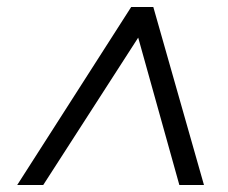

<svg xmlns="http://www.w3.org/2000/svg" viewBox="-20 -720 648 546"><path d="M29 -194 353 -700H416L560 -194H490L373 -613L103 -194Z"/></svg>

Font: DM Sans 20pt Light
Style: Italic
Weight: 300
Italic angle: -10°
Version: Version 4.004;gftools[0.9.30]